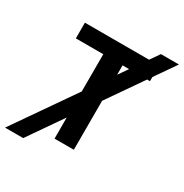

<svg xmlns="http://www.w3.org/2000/svg" viewBox="-233 -837 1015 1060"><g transform="rotate(30 274.5 -307.0)"><path d="M336.4 -538.1V0H213.4V-538.1H38.6V-638.2H511.2V-538.1ZM603.5 -697.8 62 84H-53.7L488.8 -697.8ZM0 -638.2Z"/></g></svg>

Font: Code New Roman
Style: Bold
Weight: 700
Monospace: yes
Designer: Sam Radian
Foundry: Code New Roman
Version: Version 1.508 October 19, 2014